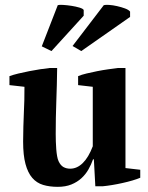

<svg xmlns="http://www.w3.org/2000/svg" viewBox="-20 -742 596 774"><path d="M73.2 -171.4Q73.2 -200.7 74.2 -231.9Q75.2 -263.2 76.2 -288.1Q77.6 -313 78.1 -338.6Q78.6 -364.3 78.6 -392.1L18.1 -398.9V-435.1Q32.7 -440.4 54 -445.6Q75.2 -450.7 97.9 -455.1Q120.6 -459.5 142.3 -462.9Q164.1 -466.3 179.2 -467.8H210.4Q209.5 -398.4 207 -332.8Q204.6 -267.1 204.6 -202.6Q204.6 -187.5 205.1 -171.4Q205.6 -155.3 206.8 -140.4Q208 -125.5 210.2 -112.8Q212.4 -100.1 216.3 -91.8Q224.1 -75.2 235.8 -68.6Q247.6 -62 263.2 -62Q290.5 -62 313.7 -84.7Q336.9 -107.4 354 -152.3V-392.1L294.9 -398.9V-435.1Q308.6 -440.9 329.1 -445.8Q349.6 -450.7 371.8 -455.1Q394 -459.5 416 -462.6Q438 -465.8 454.6 -467.8H485.8V-64.5L545.4 -57.6V-25.4Q532.7 -20 513.7 -14.4Q494.6 -8.8 473.6 -4.2Q452.6 0.5 431.9 3.9Q411.1 7.3 395 8.8H364.3L358.4 -99.6H355Q347.7 -78.6 336.4 -58.8Q325.2 -39.1 308.1 -23.4Q291 -7.8 267.6 1.7Q244.1 11.2 212.9 11.2Q179.7 11.2 153.8 3.4Q127.9 -4.4 110.1 -24.9Q92.3 -45.4 82.8 -80.8Q73.2 -116.2 73.2 -171.4ZM212.9 -721.2Q218.3 -723.1 234.4 -722.2Q250.5 -721.2 268.1 -718.5Q285.6 -715.8 300.3 -711.4Q314.9 -707 317.4 -701.7V-678.7L187.5 -536.1L148.4 -555.2ZM398.4 -721.2Q404.8 -723.1 419.9 -722.2Q435.1 -721.2 452.1 -717.3Q469.2 -713.4 483.9 -708Q498.5 -702.6 504.4 -695.3V-673.8L307.6 -536.1L272.5 -556.6Z"/></svg>

Font: PT Astra Serif
Style: Bold
Weight: 700
Designer: A.Korolkova, I. Chaeva
Foundry: ParaType Ltd
Version: Version 1.002